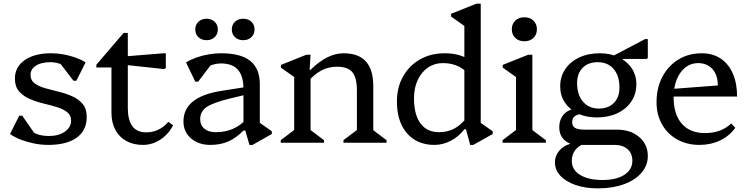

<svg xmlns="http://www.w3.org/2000/svg" viewBox="-20 -785 4118 1056"><path d="M245 12Q208 12 169.5 4.5Q131 -3 96.5 -16Q62 -29 35 -48L86 -149H102L191 -21H124L118 -94Q144 -64 175.5 -50.5Q207 -37 249 -37Q303 -37 337 -61Q371 -85 371 -122Q371 -152 348.5 -169Q326 -186 291 -196.5Q256 -207 216.5 -216.5Q177 -226 142 -241.5Q107 -257 84.5 -283Q62 -309 62 -353Q62 -417 116 -454.5Q170 -492 261 -492Q295 -492 328.5 -486Q362 -480 393.5 -469Q425 -458 451 -442L400 -341H384L286 -469H362L368 -396Q349 -418 319 -430.5Q289 -443 257 -443Q207 -443 177.5 -424Q148 -405 148 -373Q148 -343 170.5 -326.5Q193 -310 228 -300Q263 -290 302.5 -280.5Q342 -271 377 -255.5Q412 -240 434.5 -213.5Q457 -187 457 -142Q457 -68 402 -28Q347 12 245 12Z M766 12Q713 12 674 -10Q635 -32 614 -71.5Q593 -111 593 -166V-469L636 -414H510V-429L660 -604H683V-192Q683 -125 708 -91Q733 -57 784 -57Q856 -57 906 -115L932 -96Q907 -47 862.5 -17.5Q818 12 766 12ZM883 -405 670 -428V-475L880 -492H892V-411Z M1352 12 1329 -67H1319V-297Q1319 -367 1288.5 -401.5Q1258 -436 1196 -436Q1164 -436 1134.5 -423.5Q1105 -411 1086 -389L1092 -469H1171L1070 -336H1054L1003 -442Q1030 -458 1061.5 -469Q1093 -480 1127.5 -486Q1162 -492 1197 -492Q1304 -492 1356.5 -450Q1409 -408 1409 -322V-81L1368 -138L1475 -63V-48L1369 12ZM1137 12Q1072 12 1030.5 -24Q989 -60 989 -117Q989 -252 1196 -285L1356 -310V-270L1240 -242Q1151 -220 1116 -196Q1081 -172 1081 -129Q1081 -96 1104 -77Q1127 -58 1167 -58Q1269 -58 1334 -129V-67H1319Q1279 -26 1235.5 -7Q1192 12 1137 12ZM1116 -564Q1089 -564 1071.5 -580.5Q1054 -597 1054 -623Q1054 -649 1071.5 -665.5Q1089 -682 1116 -682Q1143 -682 1160.5 -665.5Q1178 -649 1178 -623Q1178 -597 1160.5 -580.5Q1143 -564 1116 -564ZM1317 -564Q1290 -564 1272.5 -580.5Q1255 -597 1255 -623Q1255 -649 1272.5 -665.5Q1290 -682 1317 -682Q1345 -682 1362.5 -665.5Q1380 -649 1380 -623Q1380 -597 1362.5 -580.5Q1345 -564 1317 -564Z M1869 0V-14L1959 -82L1943 -54V-287Q1943 -358 1918 -388Q1893 -418 1834 -418Q1788 -418 1749.5 -398.5Q1711 -379 1673 -335V-401H1688Q1780 -492 1869 -492Q1952 -492 1992.5 -447Q2033 -402 2033 -311V-52L2017 -81L2106 -14V0ZM1524 0V-14L1614 -82L1598 -52V-394L1641 -331L1525 -413V-428L1665 -484H1688L1683 -401H1688V-52L1673 -81L1762 -14V0Z M2566 12 2543 -74H2534V-675L2577 -612L2461 -694V-709L2601 -765H2624V-81L2583 -138L2690 -63V-48L2583 12ZM2369 12Q2306 12 2259.5 -17Q2213 -46 2188 -99.5Q2163 -153 2163 -226Q2163 -304 2196.5 -364Q2230 -424 2289.5 -458Q2349 -492 2426 -492Q2513 -492 2569 -451V-357Q2547 -396 2507.5 -417Q2468 -438 2416 -438Q2370 -438 2334 -413.5Q2298 -389 2277.5 -345Q2257 -301 2257 -244Q2257 -155 2292.5 -106.5Q2328 -58 2394 -58Q2441 -58 2478 -77.5Q2515 -97 2549 -140V-74H2534Q2504 -34 2460 -11Q2416 12 2369 12Z M2744 0V-14L2834 -82L2818 -54V-394L2861 -331L2745 -413V-428L2885 -484H2908V-52L2893 -81L2982 -14V0ZM2864 -558Q2833 -558 2814 -576.5Q2795 -595 2795 -624Q2795 -653 2814 -671.5Q2833 -690 2864 -690Q2895 -690 2914 -671.5Q2933 -653 2933 -624Q2933 -595 2914 -576.5Q2895 -558 2864 -558Z M3268 251Q3199 251 3145.5 232.5Q3092 214 3062 181.5Q3032 149 3032 107Q3032 73 3055 45Q3078 17 3114 7V-21H3178V12Q3125 41 3125 101Q3125 149 3170.5 177Q3216 205 3294 205Q3370 205 3414 176.5Q3458 148 3458 99Q3458 59 3431.5 35.5Q3405 12 3360 12H3163Q3114 12 3085 -14Q3056 -40 3056 -85Q3056 -115 3068 -137.5Q3080 -160 3101.5 -173Q3123 -186 3151 -186L3180 -157Q3155 -157 3141 -145.5Q3127 -134 3127 -113Q3127 -91 3143 -81.5Q3159 -72 3194 -72H3373Q3448 -72 3495.5 -31.5Q3543 9 3543 73Q3543 125 3508 165.5Q3473 206 3411 228.5Q3349 251 3268 251ZM3262 -139Q3203 -139 3157.5 -161Q3112 -183 3086.5 -221.5Q3061 -260 3061 -310Q3061 -364 3089 -405Q3117 -446 3166 -469Q3215 -492 3279 -492Q3338 -492 3383.5 -470Q3429 -448 3454.5 -409.5Q3480 -371 3480 -321Q3480 -268 3452 -226.5Q3424 -185 3375 -162Q3326 -139 3262 -139ZM3274 -188Q3326 -188 3356.5 -219Q3387 -250 3387 -303Q3387 -368 3355 -405.5Q3323 -443 3267 -443Q3215 -443 3184.5 -412Q3154 -381 3154 -328Q3154 -264 3186.5 -226Q3219 -188 3274 -188ZM3307 -454 3528 -570H3543V-466L3537 -461H3404V-454Z M3827 12Q3758 12 3704.5 -18Q3651 -48 3621 -101Q3591 -154 3591 -222Q3591 -302 3623 -362.5Q3655 -423 3711 -457.5Q3767 -492 3840 -492Q3900 -492 3943.5 -463Q3987 -434 4010.5 -380.5Q4034 -327 4034 -254H3651V-294L3928 -315Q3928 -372 3898.5 -405Q3869 -438 3819 -438Q3780 -438 3749.5 -414Q3719 -390 3702 -347.5Q3685 -305 3685 -250Q3685 -156 3730 -104.5Q3775 -53 3858 -53Q3946 -53 4002 -106L4024 -82Q3992 -37 3940.5 -12.5Q3889 12 3827 12Z"/></svg>

Font: Platypi Light
Style: Regular
Weight: 300
Designer: David Sargent
Foundry: Bolt Cutter Type
Version: Version 1.200